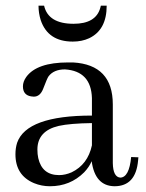

<svg xmlns="http://www.w3.org/2000/svg" viewBox="-20 -644 511 674"><path d="M381.8 9.8Q457 9.8 464.8 -81.1Q465.8 -86.9 465.8 -91.8L440.4 -92.8Q433.6 -21.5 402.3 -20.5Q377 -22.5 376 -71.3V-277.3Q376 -417 236.3 -424.8Q227.5 -424.8 218.8 -424.8Q109.4 -424.8 72.3 -374Q60.5 -357.4 60.5 -340.8Q60.5 -310.5 88.9 -305.7Q93.8 -304.7 98.6 -304.7Q121.1 -304.7 131.8 -333Q145.5 -369.1 150.4 -376Q168.9 -400.4 208 -400.4Q299.8 -394.5 302.7 -299.8V-238.3Q73.2 -238.3 40 -142.6Q34.2 -124 34.2 -102.5Q34.2 -28.3 99.6 -1Q126 9.8 155.3 9.8Q226.6 9.8 275.4 -39.1Q293 -57.6 301.8 -78.1Q313.5 8.8 381.8 9.8ZM187.5 -29.3Q127.9 -29.3 114.3 -88.9Q111.3 -102.5 111.3 -119.1Q111.3 -184.6 186.5 -202.1Q226.6 -210.9 302.7 -211.9V-133.8Q288.1 -66.4 231.4 -39.1Q209 -29.3 187.5 -29.3ZM238.3 -560.5Q316.4 -560.5 332 -616.2Q333 -620.1 334 -624H354.5Q354.5 -539.1 293 -509.8Q267.6 -498 235.4 -498Q148.4 -498 123 -573.2Q115.2 -597.7 115.2 -624H134.8Q149.4 -560.5 238.3 -560.5Z"/></svg>

Font: Abhaya Libre
Style: Regular
Weight: 400
Designer: Pushpananda Ekanayake, Sol Matas, Pathum Egodawatta
Foundry: Mooniak
Version: Version 1.050 ; ttfautohint (v1.6)